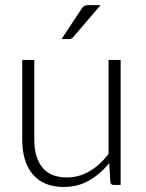

<svg xmlns="http://www.w3.org/2000/svg" viewBox="-20 -736 581 764"><path d="M116.5 -497.5V-179.5Q116.5 -109.5 148.5 -69.8Q180.5 -30 246 -30Q294.5 -30 336.5 -54.8Q378.5 -79.5 412 -123.5V-497.5H460V0H433.5Q419.5 0 419 -13L414.5 -87Q380 -44 334.8 -18Q289.5 8 234 8Q192.5 8 161.5 -5Q130.5 -18 110 -42.5Q89.5 -67 79 -101.5Q68.5 -136 68.5 -179.5V-497.5ZM380 -715.5 272 -589Q268 -584 263.8 -582.2Q259.5 -580.5 253.5 -580.5H225L303.5 -699.5Q309 -708.5 315 -712Q321 -715.5 333 -715.5Z"/></svg>

Font: Lato TR Light
Style: Regular
Weight: 300
Designer: Lukasz Dziedzic
Foundry: Lukasz Dziedzic
Version: Version 1.104 2013